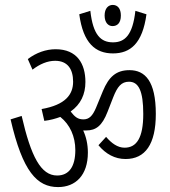

<svg xmlns="http://www.w3.org/2000/svg" viewBox="-20 -832 692 780"><path d="M405 -769C405 -740 420 -726 437 -726C457 -726 471 -739 471 -769C471 -797 458 -812 438 -812C420 -812 405 -798 405 -769ZM575 -774 530 -788C519 -689 487 -660 439 -660C390 -660 358 -689 347 -788L302 -774C318 -656 368 -615 439 -615C510 -615 559 -656 575 -774ZM337 -212C337 -246 330 -276 318 -302C321 -302 325 -302 330 -302C370 -302 395 -321 417 -378L440 -437C457 -480 473 -500 504 -500C543 -500 562 -463 562 -369C562 -272 535 -232 486 -232C458 -232 433 -250 411 -276L380 -242C410 -206 447 -186 490 -186C570 -186 613 -246 613 -369C613 -503 569 -547 506 -547C452 -547 422 -520 398 -462L370 -394C356 -361 342 -347 319 -347C296 -347 284 -357 267 -379C308 -408 327 -449 327 -499C327 -573 293 -632 206 -632C167 -632 127 -618 93 -592L112 -549C142 -572 173 -585 204 -585C254 -585 277 -552 277 -500C277 -448 246 -406 149 -389L160 -341C185 -344 206 -350 225 -357C264 -326 286 -278 286 -222C286 -156 261 -119 212 -119C146 -119 106 -196 68 -361L23 -347C72 -134 131 -72 216 -72C287 -72 337 -120 337 -212Z"/></svg>

Font: Noto Sans Devanagari ExtraCondensed Light
Style: Regular
Weight: 300
Width: 2
Designer: Jelle Bosma - Monotype Design Team
Foundry: Monotype Imaging Inc.
Version: Version 2.004